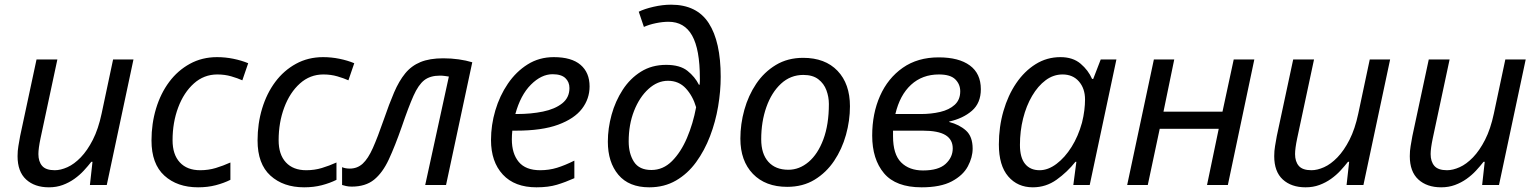

<svg xmlns="http://www.w3.org/2000/svg" viewBox="-20 -790 6565 820"><path d="M55 -123Q55 -146 58.5 -166Q62 -186 66 -209L136 -536H225L153 -199Q144 -156 144 -132Q144 -100 160 -81.5Q176 -63 214 -63Q239 -63 268 -76Q297 -89 325 -118Q353 -147 376.5 -193Q400 -239 414 -305L463 -536H550L436 0H364L375 -99H370Q356 -81 338 -61.5Q320 -42 297.5 -26Q275 -10 248 0Q221 10 189 10Q128 10 91.5 -23.5Q55 -57 55 -123Z M826 10Q737 10 682 -40Q627 -90 627 -190Q627 -262 646.5 -326.5Q666 -391 702.5 -440Q739 -489 791 -517.5Q843 -546 907 -546Q942 -546 976.5 -539Q1011 -532 1040 -520L1015 -447Q995 -456 967.5 -464Q940 -472 908 -472Q851 -472 808 -433.5Q765 -395 741 -331Q717 -267 717 -191Q717 -130 748 -96.5Q779 -63 835 -63Q870 -63 901.5 -72.5Q933 -82 964 -96V-22Q936 -8 901.5 1Q867 10 826 10Z M1279 10Q1190 10 1135 -40Q1080 -90 1080 -190Q1080 -262 1099.5 -326.5Q1119 -391 1155.5 -440Q1192 -489 1244 -517.5Q1296 -546 1360 -546Q1395 -546 1429.5 -539Q1464 -532 1493 -520L1468 -447Q1448 -456 1420.5 -464Q1393 -472 1361 -472Q1304 -472 1261 -433.5Q1218 -395 1194 -331Q1170 -267 1170 -191Q1170 -130 1201 -96.5Q1232 -63 1288 -63Q1323 -63 1354.5 -72.5Q1386 -82 1417 -96V-22Q1389 -8 1354.5 1Q1320 10 1279 10Z M1482 7Q1469 7 1458 4.5Q1447 2 1441 0V-76Q1455 -70 1474 -70Q1506 -70 1529 -91Q1552 -112 1572.5 -158Q1593 -204 1619 -279Q1642 -346 1663 -395Q1684 -444 1710.5 -476.5Q1737 -509 1776 -525Q1815 -541 1873 -541Q1907 -541 1939 -536.5Q1971 -532 1997 -524L1885 0H1796L1897 -463Q1890 -464 1880 -465.5Q1870 -467 1859 -467Q1817 -467 1792 -447.5Q1767 -428 1746 -381Q1725 -334 1696 -249Q1667 -166 1640.5 -109Q1614 -52 1577.5 -22.5Q1541 7 1482 7Z M2271 10Q2178 10 2127.5 -44.5Q2077 -99 2077 -192Q2077 -256 2095.5 -318.5Q2114 -381 2149 -432.5Q2184 -484 2233.5 -515Q2283 -546 2345 -546Q2421 -546 2459.5 -513Q2498 -480 2498 -421Q2498 -368 2465.5 -325.5Q2433 -283 2364 -257.5Q2295 -232 2185 -232H2168Q2167 -223 2166.5 -213Q2166 -203 2166 -195Q2166 -134 2195.5 -98.5Q2225 -63 2287 -63Q2325 -63 2359 -73.5Q2393 -84 2433 -104V-29Q2395 -12 2358.5 -1Q2322 10 2271 10ZM2181 -303H2188Q2248 -303 2299 -313.5Q2350 -324 2381 -348.5Q2412 -373 2412 -414Q2412 -440 2394.5 -456.5Q2377 -473 2340 -473Q2292 -473 2247.5 -428.5Q2203 -384 2181 -303Z M2753 10Q2666 10 2621 -43.5Q2576 -97 2576 -185Q2576 -242 2592 -300Q2608 -358 2639.5 -406.5Q2671 -455 2717.5 -484Q2764 -513 2825 -513Q2884 -513 2916 -487.5Q2948 -462 2965 -428H2968Q2969 -436 2969 -443.5Q2969 -451 2969 -456Q2969 -579 2936 -638Q2903 -697 2835 -697Q2810 -697 2781 -691Q2752 -685 2730 -675L2708 -740Q2732 -752 2771 -761Q2810 -770 2846 -770Q2956 -770 3007 -691Q3058 -612 3058 -462Q3058 -401 3047 -335.5Q3036 -270 3012.5 -208.5Q2989 -147 2953 -97.5Q2917 -48 2867 -19Q2817 10 2753 10ZM2762 -64Q2812 -64 2850 -102Q2888 -140 2914 -201Q2940 -262 2953 -332Q2939 -380 2909 -412.5Q2879 -445 2833 -445Q2788 -445 2749.5 -410Q2711 -375 2688 -316.5Q2665 -258 2665 -186Q2665 -134 2687.5 -99Q2710 -64 2762 -64Z M3342 8Q3249 8 3195.5 -47.5Q3142 -103 3142 -198Q3142 -260 3159 -321Q3176 -382 3209.5 -432Q3243 -482 3293.5 -512.5Q3344 -543 3410 -543Q3504 -543 3557 -487.5Q3610 -432 3610 -336Q3610 -275 3593 -214Q3576 -153 3542.5 -103Q3509 -53 3459 -22.5Q3409 8 3342 8ZM3347 -65Q3394 -65 3433.5 -98.5Q3473 -132 3496.5 -195Q3520 -258 3520 -346Q3520 -376 3509.5 -404.5Q3499 -433 3475 -451.5Q3451 -470 3411 -470Q3356 -470 3315.5 -432.5Q3275 -395 3253 -332.5Q3231 -270 3231 -195Q3231 -133 3261.5 -99Q3292 -65 3347 -65Z M3916 10Q3806 10 3755.5 -50Q3705 -110 3705 -211Q3705 -305 3738.5 -380.5Q3772 -456 3835.5 -500.5Q3899 -545 3989 -545Q4075 -545 4122 -510.5Q4169 -476 4169 -409Q4169 -350 4131 -317Q4093 -284 4034 -271V-269Q4077 -258 4105.5 -232.5Q4134 -207 4134 -155Q4134 -118 4113.5 -79.5Q4093 -41 4045 -15.5Q3997 10 3916 10ZM3804 -303H3913Q3957 -303 3995.5 -312Q4034 -321 4057.5 -342.5Q4081 -364 4081 -400Q4081 -430 4060 -451Q4039 -472 3990 -472Q3919 -472 3871 -428Q3823 -384 3804 -303ZM3922 -62Q3988 -62 4018.5 -90Q4049 -118 4049 -156Q4049 -194 4018 -213Q3987 -232 3920 -232H3794V-208Q3794 -131 3828.5 -96.5Q3863 -62 3922 -62Z M4391 10Q4326 10 4286 -36.5Q4246 -83 4246 -173Q4246 -248 4265.5 -315.5Q4285 -383 4320 -434.5Q4355 -486 4403 -516Q4451 -546 4509 -546Q4562 -546 4595 -518Q4628 -490 4644 -453H4649L4681 -536H4748L4634 0H4564L4577 -99H4573Q4538 -55 4492.5 -22.5Q4447 10 4391 10ZM4420 -63Q4456 -63 4492 -90Q4528 -117 4556.5 -162.5Q4585 -208 4601 -266Q4608 -294 4611 -319Q4614 -344 4614 -365Q4614 -412 4588 -442Q4562 -472 4518 -472Q4479 -472 4446 -447.5Q4413 -423 4388 -380.5Q4363 -338 4349.5 -284Q4336 -230 4336 -171Q4336 -117 4358 -90Q4380 -63 4420 -63Z M4908 -536H4995L4949 -313H5201L5249 -536H5337L5224 0H5135L5185 -240H4933L4882 0H4794Z M5422 -123Q5422 -146 5425.5 -166Q5429 -186 5433 -209L5503 -536H5592L5520 -199Q5511 -156 5511 -132Q5511 -100 5527 -81.5Q5543 -63 5581 -63Q5606 -63 5635 -76Q5664 -89 5692 -118Q5720 -147 5743.5 -193Q5767 -239 5781 -305L5830 -536H5917L5803 0H5731L5742 -99H5737Q5723 -81 5705 -61.5Q5687 -42 5664.5 -26Q5642 -10 5615 0Q5588 10 5556 10Q5495 10 5458.5 -23.5Q5422 -57 5422 -123Z M6001 -123Q6001 -146 6004.5 -166Q6008 -186 6012 -209L6082 -536H6171L6099 -199Q6090 -156 6090 -132Q6090 -100 6106 -81.5Q6122 -63 6160 -63Q6185 -63 6214 -76Q6243 -89 6271 -118Q6299 -147 6322.5 -193Q6346 -239 6360 -305L6409 -536H6496L6382 0H6310L6321 -99H6316Q6302 -81 6284 -61.5Q6266 -42 6243.5 -26Q6221 -10 6194 0Q6167 10 6135 10Q6074 10 6037.5 -23.5Q6001 -57 6001 -123Z"/></svg>

Font: BC Sans
Style: Italic
Weight: 400
Italic angle: -12°
Designer: Monotype Design Team
Designer: Province of B.C.
Foundry: Monotype Imaging Inc.
Version: Version 2.000;GOOG;noto-source:20170915:90ef993387c0